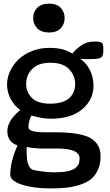

<svg xmlns="http://www.w3.org/2000/svg" viewBox="-20 -799 606 1060"><path d="M163.1 -699.2Q163.1 -732.9 185.5 -755.9Q208 -778.8 251.5 -778.8Q293.9 -778.8 315.4 -755.6Q336.9 -732.4 336.9 -699.2Q336.9 -666.5 315.4 -643.1Q293.9 -619.6 251.5 -619.6Q208 -619.6 185.5 -642.8Q163.1 -666 163.1 -699.2ZM535.2 63.5Q535.2 106.9 520.5 138.9Q505.9 170.9 481.9 190.2Q458 209.5 421.1 221.2Q384.3 232.9 345.9 237.1Q307.6 241.2 257.8 241.2Q166 241.2 101.3 220.5Q36.6 199.7 36.6 165Q36.6 93.8 76.7 3.9Q20.5 -15.1 20.5 -75.2Q20.5 -132.8 91.8 -191.4Q55.7 -218.3 37.4 -255.4Q19 -292.5 19 -332.5Q19 -370.6 36.1 -407Q53.2 -443.4 83 -471.7Q112.8 -500 156.7 -517.3Q200.7 -534.7 251 -534.7Q293.5 -534.7 322.8 -527.3Q352.1 -520 379.4 -503.4Q379.9 -503.9 389.6 -514.6Q399.4 -525.4 408 -532.7Q416.5 -540 430.7 -549.8Q444.8 -559.6 463.1 -564.7Q481.4 -569.8 501.5 -569.8Q533.7 -569.8 542 -562.7Q550.3 -555.7 550.3 -534.7V-526.4Q550.3 -515.6 550 -508.8Q549.8 -502 547.4 -495.8Q544.9 -489.7 543 -486.3Q541 -482.9 534.7 -480Q528.3 -477.1 523.2 -475.8Q518.1 -474.6 505.6 -473.6Q493.2 -472.7 483.2 -472.7Q473.1 -472.7 453.6 -472.7Q449.2 -472.7 439.2 -473.1Q429.2 -473.6 423.8 -473.6Q457 -451.2 476.6 -411.6Q496.1 -372.1 496.1 -325.7Q496.1 -248 433.8 -195.8Q371.6 -143.6 262.2 -143.6Q237.8 -143.6 214.8 -147.2Q191.9 -150.9 172.9 -156Q153.8 -161.1 153.3 -161.1Q137.2 -128.9 137.2 -97.2Q137.2 -82 159.2 -75.7Q181.2 -69.3 216.3 -68.8Q251.5 -68.4 293.7 -68.6Q335.9 -68.8 378.4 -64Q420.9 -59.1 456.1 -47.4Q491.2 -35.6 513.2 -7.6Q535.2 20.5 535.2 63.5ZM256.8 -226.6Q294.9 -226.6 322.8 -235.6Q350.6 -244.6 365.7 -260.5Q380.9 -276.4 387.9 -294.7Q395 -313 395 -335Q395 -383.3 360.6 -418Q326.2 -452.6 258.8 -452.6Q191.9 -452.6 158.2 -418.7Q124.5 -384.8 124.5 -335.4Q124.5 -289.6 156.5 -258.1Q188.5 -226.6 256.8 -226.6ZM200.7 21Q147.9 17.6 127 12.2Q127 33.2 127.2 43.7Q127.4 54.2 128.7 71.5Q129.9 88.9 132.6 98.1Q135.3 107.4 140.1 117.9Q145 128.4 152.8 133.8Q160.6 139.2 171.4 141.1Q232.9 152.3 283.2 152.3Q324.2 152.3 351.8 146.7Q379.4 141.1 393.8 130.4Q408.2 119.6 413.8 106.7Q419.4 93.8 419.4 75.7Q419.4 21 295.9 21Z"/></svg>

Font: Coustard
Style: Regular
Weight: 400
Foundry: vernon adams
Version: Version 1.000